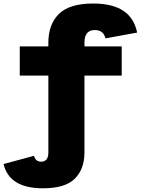

<svg xmlns="http://www.w3.org/2000/svg" viewBox="-78 -822 780 1064"><path d="M390 -586V-565H596.5V-403H390V23Q390 115 336.5 168.2Q283 221.5 160.5 221.5Q68 221.5 13.2 188.5Q-41.5 155.5 -58.5 87L110.5 41.5Q119 74 150 74Q170 74 180 61.2Q190 48.5 190 23V-403H31.5V-565H190V-586Q190 -686.5 248.2 -744.5Q306.5 -802.5 439 -802.5Q543.5 -802.5 604.2 -763Q665 -723.5 682 -641.5L506.5 -609.5Q495 -655.5 447.5 -655.5Q419.5 -655.5 404.8 -638.5Q390 -621.5 390 -586Z"/></svg>

Font: Hepta Slab ExtraBold
Style: Regular
Weight: 800
Designer: Michael LaGattuta
Foundry: Michael LaGattuta
Version: Version 1.102